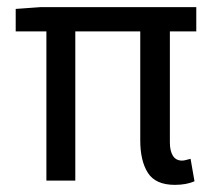

<svg xmlns="http://www.w3.org/2000/svg" viewBox="-20 -506 601 538"><path d="M110 -418H24V-481L93 -486H530V-418H456V-107Q456 -83 464.5 -69.5Q473 -56 490 -56Q495 -56 500.5 -57.5Q506 -59 514 -61L525 2Q502 12 470 12Q416 12 394.5 -21.5Q373 -55 373 -113V-418H191V0H110Z"/></svg>

Font: Myanmar Sanpya
Style: Regular
Weight: 400
Designer: Danh Hong
Foundry: Google Inc.
Version: Version 2.00 November 22, 2015